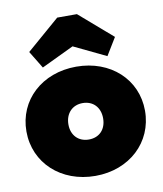

<svg xmlns="http://www.w3.org/2000/svg" viewBox="-84 -812 757 893"><g transform="rotate(-10 294.0 -366.0)"><path d="M295 12C456 12 574 -98 574 -247C574 -395 456 -504 294 -504C132 -504 14 -395 14 -247C14 -98 133 12 295 12ZM91 -609 141 -527 294 -600 446 -527 496 -609 340 -744H247ZM212 -245C212 -297 245 -332 294 -332C343 -332 376 -298 376 -246C376 -194 344 -160 294 -160C245 -160 212 -194 212 -245Z"/></g></svg>

Font: MV Cash Black
Style: Regular
Weight: 900
Designer: Rodrigo Fuenzalida
Foundry: fragTYPE
Version: Version 1.100;Glyphs 3.1.2 (3151)